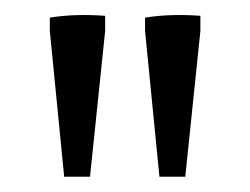

<svg xmlns="http://www.w3.org/2000/svg" viewBox="-20 -579 331 254"><path d="M64.9 -345.2 45.9 -538.1V-555.7Q78.6 -561 119.1 -558.1V-538.1L99.1 -345.2ZM190.9 -345.2 171.9 -538.1V-555.7Q204.6 -561 245.1 -558.1V-538.1L225.1 -345.2Z"/></svg>

Font: Markazi Text
Style: Regular
Weight: 400
Designer: Borna Izadpanah (Arabic designer), Fiona Ross (Arabic design director) and Florian Runge (Latin designer)
Foundry: Borna Izadpanah and Florian Runge
Version: Version 1.000